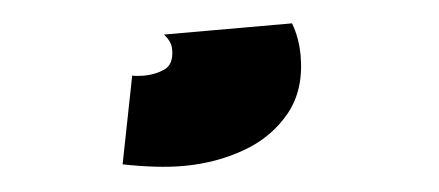

<svg xmlns="http://www.w3.org/2000/svg" viewBox="-30 -62 761 333"><g transform="rotate(-5 350.0 105.0)"><path d="M173 208 203 56Q205 57 213 57.5Q221 58 223 58Q243 58 259.5 50.5Q276 43 276 17Q276 3 264 -10H487Q492 3 494.5 17.5Q497 32 497 47Q497 107 465.5 145.5Q434 184 384 202Q334 220 278 220Q233 220 173 208Z"/></g></svg>

Font: Georama ExtraExtended Black
Style: Italic
Weight: 900
Width: 8
Italic angle: -9°
Designer: Jean-Baptiste Levee
Foundry: Production Type
Version: Version 1.000